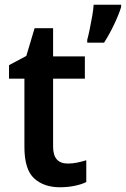

<svg xmlns="http://www.w3.org/2000/svg" viewBox="-20 -780 531 810"><path d="M266 -90Q286 -90 305.5 -94Q325 -98 344 -104V-12Q324 -2 294.5 4Q265 10 233 10Q165 10 124 -27.5Q83 -65 83 -160V-448H18V-505L91 -544L126 -661H204V-542H338V-448H204V-161Q204 -90 266 -90ZM491 -750Q481 -718 461 -676Q441 -634 419 -600H348V-612Q353 -630 358.5 -657Q364 -684 369 -712Q374 -740 375 -760H491Z"/></svg>

Font: Noto Sans Telugu SemiCondensed SemiBold
Style: Regular
Weight: 600
Width: 4
Designer: Jelle Bosma - Monotype Design Team
Foundry: Monotype Imaging Inc.
Version: Version 2.005; ttfautohint (v1.8.4.7-5d5b)